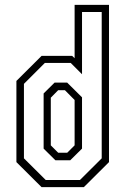

<svg xmlns="http://www.w3.org/2000/svg" viewBox="-20 -770 524 790"><path d="M325 0H151L47.5 -103V-437L151 -540H277L287 -530.5V-750H428.5V-103ZM309 -29.5 398.5 -118.5V-720.5H317.5V-464.5L271 -511H164.5L78.5 -425V-118.5L168 -29.5ZM269 -110.5H208L159.5 -158.5V-385.5L204.5 -430H256.5L317.5 -369.5V-158.5ZM256.5 -141.5 287 -172V-358.5L247 -399H219.5L189 -368V-172L219.5 -141.5Z"/></svg>

Font: Tourney Condensed Light
Style: Regular
Weight: 300
Width: 3
Designer: Tyler Finck
Foundry: Etcetera Type Co
Version: Version 1.010; ttfautohint (v1.8.3)